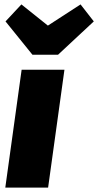

<svg xmlns="http://www.w3.org/2000/svg" viewBox="-20 -850 445 870"><path d="M198 0H4L78 -534H272ZM405 -753 243 -602H127L5 -753L77 -830L197 -734L345 -830Z"/></svg>

Font: FiraGO Heavy
Style: Italic
Weight: 900
Italic angle: -8°
Designer: bBox Type GmbH
Foundry: bBox Type GmbH
Version: Version 1.001